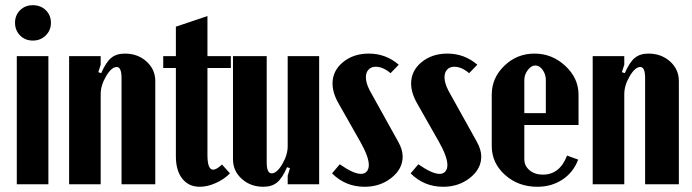

<svg xmlns="http://www.w3.org/2000/svg" viewBox="-20 -712 2673 742"><path d="M106.9 -691.9Q137.2 -691.9 157 -672.6Q176.8 -653.3 176.8 -624Q176.8 -594.7 156.7 -575Q136.7 -555.2 106.9 -555.2Q77.1 -555.2 57.6 -575Q38.1 -594.7 38.1 -624Q38.1 -653.3 57.6 -672.6Q77.1 -691.9 106.9 -691.9ZM44.9 -495.1H167V0H44.9Z M371.1 -429.2Q389.2 -471.2 409.4 -488Q429.7 -504.9 462.9 -504.9Q512.2 -504.9 546.1 -474.4Q580.1 -443.8 580.1 -398.9V0H449.7V-410.2Q449.7 -453.1 431.2 -453.1Q411.1 -453.1 390.1 -417.7Q369.1 -382.3 369.1 -348.1V0H247.1V-495.1H369.1V-461.9L359.9 -433.1Z M752 9.8Q709 9.8 684.3 -21.7Q659.7 -53.2 659.7 -107.9V-449.2H610.8V-495.1H659.7V-608.9L781.7 -649.9V-495.1H872.1V-449.2H781.7V-112.8Q781.7 -56.2 803.7 -56.2Q816.4 -56.2 837.9 -76.2L868.7 -42Q846.2 -19 813.7 -4.6Q781.2 9.8 752 9.8Z M1089.4 -65.9Q1071.3 -23.9 1051 -7.1Q1030.8 9.8 997.6 9.8Q948.2 9.8 914.3 -20.8Q880.4 -51.3 880.4 -96.2V-495.1H1010.7V-85Q1010.7 -42 1029.8 -42Q1049.8 -42 1070.8 -77.6Q1091.8 -113.3 1091.8 -147V-495.1H1213.4V0H1091.8V-33.2L1100.6 -62Z M1521 -461.9 1489.3 -429.2Q1460 -454.1 1432.1 -454.1Q1414.6 -454.1 1404.3 -443.1Q1394 -432.1 1394 -413.1Q1394 -391.1 1409.2 -361.8L1519 -164.1Q1536.1 -133.8 1536.1 -106.9Q1536.1 -59.1 1492.7 -24.7Q1449.2 9.8 1389.2 9.8Q1314.9 9.8 1263.2 -42L1293 -77.1Q1346.2 -40 1375 -40Q1389.2 -40 1397.2 -49.3Q1405.3 -58.6 1405.3 -74.2Q1405.3 -106 1373 -163.1L1289.1 -311Q1265.1 -352.5 1265.1 -389.2Q1265.1 -438.5 1305.4 -471.7Q1345.7 -504.9 1405.3 -504.9Q1471.2 -504.9 1521 -461.9Z M1824.7 -461.9 1793 -429.2Q1763.7 -454.1 1735.8 -454.1Q1718.3 -454.1 1708 -443.1Q1697.8 -432.1 1697.8 -413.1Q1697.8 -391.1 1712.9 -361.8L1822.8 -164.1Q1839.8 -133.8 1839.8 -106.9Q1839.8 -59.1 1796.4 -24.7Q1752.9 9.8 1692.9 9.8Q1618.7 9.8 1566.9 -42L1596.7 -77.1Q1649.9 -40 1678.7 -40Q1692.9 -40 1700.9 -49.3Q1709 -58.6 1709 -74.2Q1709 -106 1676.8 -163.1L1592.8 -311Q1568.8 -352.5 1568.8 -389.2Q1568.8 -438.5 1609.1 -471.7Q1649.4 -504.9 1709 -504.9Q1774.9 -504.9 1824.7 -461.9Z M1880.4 -346.2Q1880.4 -411.1 1929.2 -458Q1978 -504.9 2045.4 -504.9Q2113.8 -504.9 2164.8 -457.3Q2215.8 -409.7 2215.8 -346.2V-229H2006.3V-96.2Q2006.3 -70.8 2026.6 -54Q2046.9 -37.1 2077.6 -37.1Q2143.6 -37.1 2171.4 -110.8L2214.4 -95.2Q2195.8 -45.9 2153.8 -18.1Q2111.8 9.8 2056.6 9.8Q1982.9 9.8 1931.6 -36.1Q1880.4 -82 1880.4 -147.9ZM2006.3 -274.9H2089.4V-402.8Q2089.4 -424.8 2077.1 -441.9Q2064.9 -459 2048.8 -459Q2033.2 -459 2019.8 -441.4Q2006.3 -423.8 2006.3 -402.8Z M2394.5 -429.2Q2412.6 -471.2 2432.9 -488Q2453.1 -504.9 2486.3 -504.9Q2535.6 -504.9 2569.6 -474.4Q2603.5 -443.8 2603.5 -398.9V0H2473.1V-410.2Q2473.1 -453.1 2454.6 -453.1Q2434.6 -453.1 2413.6 -417.7Q2392.6 -382.3 2392.6 -348.1V0H2270.5V-495.1H2392.6V-461.9L2383.3 -433.1Z"/></svg>

Font: Moniqa Black Paragraph
Style: Regular
Weight: 900
Designer: Rajesh Rajput
Foundry: Rajesh Rajput
Version: Version 1.000